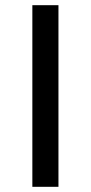

<svg xmlns="http://www.w3.org/2000/svg" viewBox="-20 -720 350 740"><path d="M104.7 -700H205.3V0H104.7Z"/></svg>

Font: iiserrat Thin
Style: Regular
Weight: 100
Designer: Akira Ohta
Foundry: Akira Ohta
Version: Version 1.200;Glyphs 3.3.1 (3343)